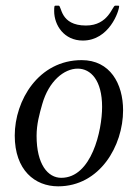

<svg xmlns="http://www.w3.org/2000/svg" viewBox="-20 -647 486 677"><path d="M171 -608C171 -558 206 -504 272 -504C365 -504 400 -608 400 -625C400 -627 400 -627 393 -627H386C376 -627 363 -557 283 -557C191 -557 198 -627 187 -627H176C172 -627 171 -626 171 -608ZM32 -169C32 -47 103 10 185 10C332 10 414 -133 414 -258C414 -352 368 -435 268 -435C116 -435 32 -293 32 -169ZM109 -168C109 -209 119 -245 129 -280C152 -361 206 -405 254 -405C300 -405 340 -364 340 -270C340 -187 303 -20 196 -20C149 -20 109 -67 109 -168Z"/></svg>

Font: OFL Sorts Mill Goudy
Style: Italic
Weight: 500
Italic angle: -6°
Version: Version 003.000